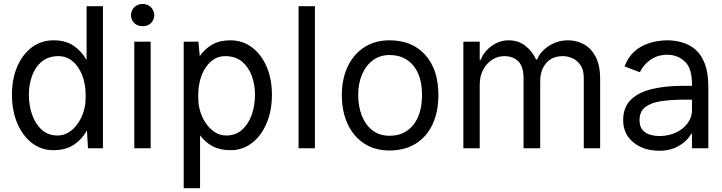

<svg xmlns="http://www.w3.org/2000/svg" viewBox="-20 -759 3699 983"><path d="M41.2 -274.1Q41.2 -355.1 68.2 -418Q95.2 -480.8 143.1 -516.7Q191.1 -552.6 254.3 -552.6Q316.4 -552.6 357.2 -524.7Q398.1 -496.8 423.3 -451.3V-727.3H507.1V0H430.4L425.1 -91.3Q399.9 -45.8 358.3 -17.9Q316.8 9.9 252.8 9.9Q191.1 9.9 143.3 -27Q95.5 -63.9 68.4 -128.2Q41.2 -192.5 41.2 -274.1ZM127.8 -274.1Q127.8 -218 144.9 -170.5Q161.9 -122.9 194.6 -94.1Q227.3 -65.3 274.1 -65.3Q305.4 -65.3 329.7 -80.1Q354 -94.8 371.4 -117.4Q388.8 -139.9 399.3 -164.4Q409.8 -188.9 413.4 -208.8Q418.7 -232.2 418.7 -267.4Q418.7 -302.6 413.4 -328.1Q410.5 -348 401.3 -372.5Q392 -397 375.9 -419.6Q359.7 -442.1 335.8 -456.9Q311.8 -471.6 279.8 -471.6Q228 -471.6 194.2 -443.9Q160.5 -416.2 144.2 -371.1Q127.8 -326 127.8 -274.1Z M650.6 -681.8Q650.6 -703.1 666.5 -720.9Q682.5 -738.6 710.2 -738.6Q737.9 -738.6 753.9 -720.9Q769.9 -703.1 769.9 -681.8Q769.9 -658.4 753.9 -641.7Q737.9 -625 710.2 -625Q682.5 -625 666.5 -641.7Q650.6 -658.4 650.6 -681.8ZM751.4 -545.5V0H667.6V-545.5Z M920.5 204.5V-545.5H995.7L1002.8 -471.9Q1028.1 -508.5 1066.2 -530.5Q1104.4 -552.6 1159.1 -552.6Q1222.3 -552.6 1270.2 -516.3Q1318.2 -480.1 1345.2 -417.3Q1372.2 -354.4 1372.2 -274.1Q1372.2 -192.5 1345 -128.2Q1317.8 -63.9 1270.1 -27Q1222.3 9.9 1160.5 9.9Q1105.8 9.9 1067.8 -10.7Q1029.8 -31.2 1004.3 -66.1V204.5ZM1285.5 -274.1Q1285.5 -325.3 1269.2 -370.4Q1252.8 -415.5 1219.1 -443.5Q1185.4 -471.6 1133.5 -471.6Q1101.6 -471.6 1077.6 -456.9Q1053.6 -442.1 1037.5 -419.6Q1021.3 -397 1012.1 -372.5Q1002.8 -348 1000 -328.1Q994.7 -302.6 994.7 -267.4Q994.7 -232.2 1000 -208.8Q1003.6 -188.9 1014 -164.4Q1024.5 -139.9 1041.9 -117.4Q1059.3 -94.8 1083.6 -80.1Q1108 -65.3 1139.2 -65.3Q1186.1 -65.3 1218.8 -94.1Q1251.4 -122.9 1268.5 -170.5Q1285.5 -218 1285.5 -274.1Z M1592.3 -727.3V0H1508.5V-727.3Z M1974.4 11.4Q1898.4 11.4 1843.8 -24.7Q1789.1 -60.7 1759.6 -124.8Q1730.1 -188.9 1730.1 -272.7Q1730.1 -353.7 1759.6 -416.9Q1789.1 -480.1 1843.8 -516.3Q1898.4 -552.6 1974.4 -552.6Q2090.6 -552.6 2157.5 -477.6Q2224.4 -402.7 2224.4 -272.7Q2224.4 -185.4 2194.2 -121.6Q2164.1 -57.9 2108 -23.3Q2051.8 11.4 1974.4 11.4ZM1974.4 -63.9Q2051.1 -63.9 2095.9 -119.3Q2140.6 -174.7 2140.6 -272.7Q2140.6 -369.7 2095.9 -423.5Q2051.1 -477.3 1974.4 -477.3Q1925.4 -477.3 1889.4 -450.6Q1853.3 -424 1833.6 -377.8Q1813.9 -331.7 1813.9 -272.7Q1813.9 -214.5 1832.4 -167.1Q1850.9 -119.7 1886.7 -91.8Q1922.6 -63.9 1974.4 -63.9Z M2745.7 -342.3V0H2660.5V-356.5Q2660.5 -418.3 2633.7 -445Q2606.9 -471.6 2561.1 -471.6Q2529.1 -471.6 2500.5 -453.7Q2471.9 -435.7 2454 -402.9Q2436.1 -370 2436.1 -325.3V0H2352.3V-545.5H2436.1V-453.1H2441.8Q2449.6 -476.6 2470 -499.5Q2490.4 -522.4 2519.7 -537.5Q2549 -552.6 2583.8 -552.6Q2634.9 -552.6 2670.6 -523.8Q2706.3 -495 2724.4 -454.5H2730.1Q2737.9 -477.3 2760.1 -499.8Q2782.3 -522.4 2815.2 -537.5Q2848 -552.6 2887.8 -552.6Q2933.2 -552.6 2970.7 -531.4Q3008.2 -510.3 3030.4 -466.8Q3052.6 -423.3 3052.6 -356.5V0H2968.8V-359.4Q2968.8 -402 2951.5 -426.5Q2934.3 -451 2909.6 -461.3Q2884.9 -471.6 2862.2 -471.6Q2806.8 -471.6 2776.3 -435.7Q2745.7 -399.9 2745.7 -342.3Z M3522.7 0V-73.9H3518.5Q3509.9 -56.1 3488.5 -35.9Q3467 -15.6 3433.8 -1.4Q3400.6 12.8 3356.5 12.8Q3274.5 12.8 3222.5 -30.2Q3170.5 -73.2 3170.5 -143.5Q3170.5 -208.8 3208.8 -247.3Q3247.2 -285.9 3316.4 -302.7Q3385.7 -319.6 3478.7 -319.6H3522.7V-329.5Q3522.7 -410.5 3485.6 -444.6Q3448.5 -478.7 3396.3 -478.7Q3348.4 -478.7 3312.1 -454.2Q3275.9 -429.7 3255.7 -389.2L3177.6 -419Q3193.9 -462.4 3221.1 -488.8Q3248.2 -515.3 3279.8 -528.9Q3311.4 -542.6 3341.8 -547.6Q3372.2 -552.6 3394.9 -552.6Q3436.1 -552.6 3473.9 -541.5Q3511.7 -530.5 3541.7 -504.1Q3571.7 -477.6 3589.1 -431.3Q3606.5 -384.9 3606.5 -313.9V0ZM3522.7 -248.6H3478.7Q3414.8 -248.6 3364 -240.9Q3313.2 -233.3 3283.7 -210.8Q3254.3 -188.2 3254.3 -143.5Q3254.3 -109.4 3271.1 -92Q3288 -74.6 3311.3 -68.5Q3334.5 -62.5 3353.7 -62.5Q3404.1 -62.5 3442.1 -81Q3480.1 -99.4 3501.4 -129.3Q3522.7 -159.1 3522.7 -193.2Z"/></svg>

Font: Interface
Style: Regular
Weight: 400
Designer: Rasmus Andersson
Foundry: rsms
Version: Version 1.8